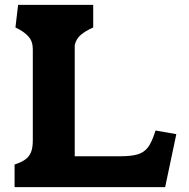

<svg xmlns="http://www.w3.org/2000/svg" viewBox="-20 -770 776 790"><path d="M115 -192.5V-568Q115 -600 96.8 -620.2Q78.5 -640.5 43.5 -657L54.5 -750H363.5V-657Q332 -643 312.8 -626.8Q293.5 -610.5 287.5 -584.5V-127H472.5Q521 -127 547 -135Q573 -143 589 -164Q605 -185 620 -233L705.5 -218L659.5 0H40V-93Q67 -102 83 -113Q99 -124 107 -142.5Q115 -161 115 -192.5Z"/></svg>

Font: TMT Limkin
Style: Regular
Weight: 400
Designer: Gabriel Drozdov
Version: Version 1.000;Glyphs 3.1.2 (3151)